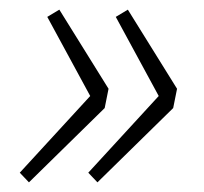

<svg xmlns="http://www.w3.org/2000/svg" viewBox="-20 -450 423 398"><path d="M40 -72 21 -92 167 -251 78 -415 103 -430 205 -266 197 -226ZM182 -72 163 -92 309 -251 220 -415 245 -430 347 -266 339 -226Z"/></svg>

Font: Source Sans 3 ExtraLight Light
Style: Italic
Weight: 300
Italic angle: -11°
Version: Version 3.052;hotconv 1.1.0;makeotfexe 2.6.0